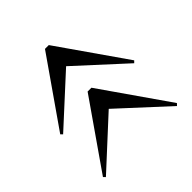

<svg xmlns="http://www.w3.org/2000/svg" viewBox="-98 -833 890 890"><g transform="rotate(45 347.0 -387.5)"><path d="M635 -145 304.5 -375V-400L635 -630L645 -620.5L430.5 -387.5L645 -154.5ZM355 -145 25 -375V-400L355 -630L364.5 -620.5L151 -387.5L364.5 -154.5Z"/></g></svg>

Font: Bodoni Moda SC
Style: Regular
Weight: 400
Designer: Owen Earl
Foundry: indestructible type
Version: Version 2.005